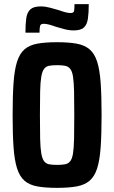

<svg xmlns="http://www.w3.org/2000/svg" viewBox="-20 -900 552 928"><path d="M256 8Q199 8 160.5 1Q122 -6 98.5 -26.5Q75 -47 62.5 -86Q50 -125 45.5 -188Q41 -251 41 -344Q41 -437 45.5 -500Q50 -563 62.5 -602Q75 -641 98.5 -661.5Q122 -682 160.5 -689Q199 -696 256 -696Q312 -696 350.5 -689Q389 -682 413 -661.5Q437 -641 449.5 -602Q462 -563 466.5 -500Q471 -437 471 -344Q471 -251 466.5 -188Q462 -125 449.5 -86Q437 -47 413 -26.5Q389 -6 350.5 1Q312 8 256 8ZM256 -103Q279 -103 294.5 -106Q310 -109 319.5 -121Q329 -133 333 -159Q337 -185 338 -230Q339 -275 339 -344Q339 -413 338 -458Q337 -503 333 -529Q329 -555 319.5 -567Q310 -579 294.5 -582Q279 -585 256 -585Q232 -585 217 -582Q202 -579 193 -567Q184 -555 179.5 -529Q175 -503 174 -458Q173 -413 173 -344Q173 -275 174 -230Q175 -185 179.5 -159Q184 -133 193 -121Q202 -109 217 -106Q232 -103 256 -103ZM103 -742Q103 -784 107 -812Q111 -840 126.5 -854.5Q142 -869 177 -869Q198 -869 221 -863Q244 -857 264 -851Q280 -845 295 -841Q310 -837 321 -837Q336 -837 338 -847Q340 -857 340 -880H409Q409 -839 405 -810.5Q401 -782 386 -767.5Q371 -753 336 -753Q314 -753 291.5 -759Q269 -765 249 -771Q233 -777 218 -781Q203 -785 191 -785Q177 -785 174 -775.5Q171 -766 171 -742Z"/></svg>

Font: Saira Condensed
Style: Bold
Weight: 700
Width: 3
Designer: Hector Gatti with collaboration of the Omnibus-Type team
Foundry: Omnibus-Type
Version: Version 1.101